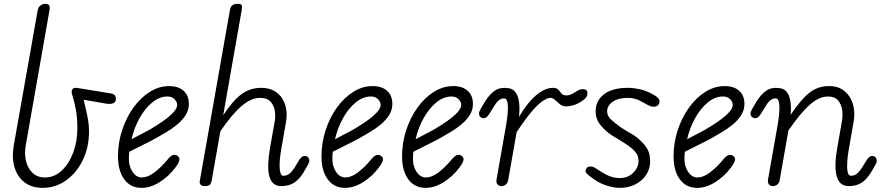

<svg xmlns="http://www.w3.org/2000/svg" viewBox="-20 -948 4508 978"><path d="M197.5 9Q142 9 105.2 -19Q68.5 -47 54 -95.8Q39.5 -144.5 50 -206.5L172 -895.5Q174.5 -911.5 186.2 -920Q198 -928.5 210 -928.5Q223 -928.5 229.2 -922.2Q235.5 -916 232.5 -898L111.5 -209.5Q103.5 -165.5 112.5 -127.8Q121.5 -90 146.2 -67Q171 -44 209.5 -44Q256 -44 293.2 -78Q330.5 -112 352.2 -169Q374 -226 374 -294.5Q374 -352.5 365.5 -394.5Q357 -436.5 348 -464Q345.5 -471.5 345.2 -481Q345 -490.5 351.5 -496.5Q358 -502.5 376.5 -499.5L542.5 -472.5Q559 -470 564.8 -462.2Q570.5 -454.5 570.5 -445.5Q570.5 -427 556 -421.8Q541.5 -416.5 518 -420.5L406 -440Q418 -391.5 425.8 -352.5Q433.5 -313.5 433.5 -280Q433.5 -197 401.5 -131.8Q369.5 -66.5 316 -28.8Q262.5 9 197.5 9Z M701 9Q645 9 613 -34.5Q581 -78 581 -151Q581 -221 602.2 -285.5Q623.5 -350 660 -400.5Q696.5 -451 743.2 -480.2Q790 -509.5 841.5 -509.5Q888.5 -509.5 915.2 -485.5Q942 -461.5 942 -418.5Q942 -387 925 -360.8Q908 -334.5 882 -313.2Q856 -292 828.2 -275.5Q800.5 -259 778.5 -246.5Q749 -230 707.8 -209.8Q666.5 -189.5 638.5 -175Q637.5 -166 637 -156.8Q636.5 -147.5 636.5 -138Q636.5 -100 655.5 -72Q674.5 -44 702.5 -44Q732 -44 764.8 -68.5Q797.5 -93 828 -128.5Q847.5 -154 860.8 -158Q874 -162 883.5 -154.5Q890.5 -150 893.2 -143.2Q896 -136.5 891.8 -124.8Q887.5 -113 872.5 -93.5Q839 -49 792.8 -20Q746.5 9 701 9ZM650 -239Q671.5 -250.5 697 -263.5Q722.5 -276.5 745 -289Q780.5 -310 812 -332.2Q843.5 -354.5 863 -375.5Q882.5 -396.5 882.5 -414Q882.5 -428 869.5 -442.2Q856.5 -456.5 833 -456.5Q792.5 -456.5 755.8 -426.5Q719 -396.5 691.2 -347Q663.5 -297.5 650 -239Z M1023.5 0Q1011 0 1005.2 -4.2Q999.5 -8.5 998 -14.2Q996.5 -20 997.5 -25L1151 -895.5Q1154 -914 1163.2 -921.2Q1172.5 -928.5 1192.5 -928.5Q1207.5 -928.5 1210.8 -921.8Q1214 -915 1211.5 -898L1117 -361Q1165.5 -435 1209.5 -467.8Q1253.5 -500.5 1309.5 -500.5Q1359.5 -500.5 1390.5 -476Q1421.5 -451.5 1433.2 -412.2Q1445 -373 1437 -327.5L1411.5 -182Q1408.5 -165.5 1406.2 -143.5Q1404 -121.5 1404.2 -100.8Q1404.5 -80 1409 -66.2Q1413.5 -52.5 1424 -52.5Q1441.5 -52.5 1456.2 -65Q1471 -77.5 1488 -106.5L1496.5 -120.5Q1506.5 -138.5 1514.5 -146Q1522.5 -153.5 1532.5 -153.5Q1542.5 -153.5 1549 -147Q1555.5 -140.5 1555.5 -127.5Q1555.5 -120 1546 -104Q1536.5 -88 1525 -68Q1503.5 -33 1477 -16.5Q1450.5 0 1413 0Q1388 0 1372.8 -13.5Q1357.5 -27 1351.2 -52.5Q1345 -78 1346.5 -114.8Q1348 -151.5 1356 -198.5L1379.5 -330Q1384 -356 1379.8 -383.5Q1375.5 -411 1358 -430.2Q1340.5 -449.5 1305 -449.5Q1260 -449.5 1211.8 -409Q1163.5 -368.5 1102.5 -279.5L1058 -27Q1057 -22 1052 -11Q1047 0 1023.5 0Z M1737.5 9Q1681.5 9 1649.5 -34.5Q1617.5 -78 1617.5 -151Q1617.5 -221 1638.8 -285.5Q1660 -350 1696.5 -400.5Q1733 -451 1779.8 -480.2Q1826.5 -509.5 1878 -509.5Q1925 -509.5 1951.8 -485.5Q1978.5 -461.5 1978.5 -418.5Q1978.5 -387 1961.5 -360.8Q1944.5 -334.5 1918.5 -313.2Q1892.5 -292 1864.8 -275.5Q1837 -259 1815 -246.5Q1785.5 -230 1744.2 -209.8Q1703 -189.5 1675 -175Q1674 -166 1673.5 -156.8Q1673 -147.5 1673 -138Q1673 -100 1692 -72Q1711 -44 1739 -44Q1768.5 -44 1801.2 -68.5Q1834 -93 1864.5 -128.5Q1884 -154 1897.2 -158Q1910.5 -162 1920 -154.5Q1927 -150 1929.8 -143.2Q1932.5 -136.5 1928.2 -124.8Q1924 -113 1909 -93.5Q1875.5 -49 1829.2 -20Q1783 9 1737.5 9ZM1686.5 -239Q1708 -250.5 1733.5 -263.5Q1759 -276.5 1781.5 -289Q1817 -310 1848.5 -332.2Q1880 -354.5 1899.5 -375.5Q1919 -396.5 1919 -414Q1919 -428 1906 -442.2Q1893 -456.5 1869.5 -456.5Q1829 -456.5 1792.2 -426.5Q1755.5 -396.5 1727.8 -347Q1700 -297.5 1686.5 -239Z M2148 9Q2092 9 2060 -34.5Q2028 -78 2028 -151Q2028 -221 2049.2 -285.5Q2070.5 -350 2107 -400.5Q2143.5 -451 2190.2 -480.2Q2237 -509.5 2288.5 -509.5Q2335.5 -509.5 2362.2 -485.5Q2389 -461.5 2389 -418.5Q2389 -387 2372 -360.8Q2355 -334.5 2329 -313.2Q2303 -292 2275.2 -275.5Q2247.5 -259 2225.5 -246.5Q2196 -230 2154.8 -209.8Q2113.5 -189.5 2085.5 -175Q2084.5 -166 2084 -156.8Q2083.5 -147.5 2083.5 -138Q2083.5 -100 2102.5 -72Q2121.5 -44 2149.5 -44Q2179 -44 2211.8 -68.5Q2244.5 -93 2275 -128.5Q2294.5 -154 2307.8 -158Q2321 -162 2330.5 -154.5Q2337.5 -150 2340.2 -143.2Q2343 -136.5 2338.8 -124.8Q2334.5 -113 2319.5 -93.5Q2286 -49 2239.8 -20Q2193.5 9 2148 9ZM2097 -239Q2118.5 -250.5 2144 -263.5Q2169.5 -276.5 2192 -289Q2227.5 -310 2259 -332.2Q2290.5 -354.5 2310 -375.5Q2329.5 -396.5 2329.5 -414Q2329.5 -428 2316.5 -442.2Q2303.5 -456.5 2280 -456.5Q2239.5 -456.5 2202.8 -426.5Q2166 -396.5 2138.2 -347Q2110.5 -297.5 2097 -239Z M2533.5 0Q2522.5 0 2514.5 -8.2Q2506.5 -16.5 2509 -32.5L2559 -316.5Q2562 -333.5 2564.5 -355.8Q2567 -378 2567.2 -398.8Q2567.5 -419.5 2563 -433.2Q2558.5 -447 2548 -447Q2531 -447 2517.8 -434.5Q2504.5 -422 2488 -393L2479.5 -379Q2469 -361 2461.2 -353.5Q2453.5 -346 2443.5 -346Q2433.5 -346 2426.8 -352.5Q2420 -359 2420 -371.5Q2420 -379 2429.5 -395.2Q2439 -411.5 2451 -431.5Q2473 -467 2500.2 -486Q2527.5 -505 2570 -499Q2594 -495.5 2607.2 -476.2Q2620.5 -457 2624.2 -425.2Q2628 -393.5 2623.5 -352.5Q2666 -424.5 2710.5 -462.5Q2755 -500.5 2796 -500.5Q2816 -500.5 2824.2 -491Q2832.5 -481.5 2840.2 -471.8Q2848 -462 2866.5 -462Q2879 -462 2893.5 -469.5Q2908 -477 2915.5 -482.5Q2929 -491.5 2942 -493.5Q2955 -495.5 2963.8 -490.5Q2972.5 -485.5 2972.5 -473.5Q2972.5 -463.5 2967.8 -455.5Q2963 -447.5 2954.5 -440.8Q2946 -434 2934.5 -427Q2916 -415.5 2896.2 -410.8Q2876.5 -406 2865 -406Q2845.5 -406 2832 -417Q2818.5 -428 2807.2 -438.8Q2796 -449.5 2783.5 -449.5Q2770 -449.5 2747.8 -435.8Q2725.5 -422 2692.2 -384.2Q2659 -346.5 2611.5 -274.5L2569 -33Q2566.5 -16 2556.5 -8Q2546.5 0 2533.5 0Z M3136.5 9Q3107.5 9 3069.2 -3Q3031 -15 2995.5 -42Q2977 -55.5 2967.5 -65.5Q2958 -75.5 2967 -89.5Q2972.5 -100 2987.5 -100Q3002.5 -100 3017.5 -89Q3034.5 -76.5 3067.2 -58.8Q3100 -41 3136.5 -41Q3178.5 -41 3205.5 -67.8Q3232.5 -94.5 3232.5 -128Q3232.5 -151.5 3221.2 -167.2Q3210 -183 3195.5 -194.5Q3180 -207.5 3154.5 -223.2Q3129 -239 3098.5 -257.5Q3068 -276.5 3041 -308.2Q3014 -340 3014 -380.5Q3014 -435.5 3056.8 -468Q3099.5 -500.5 3177 -500.5Q3205.5 -500.5 3238.2 -493.8Q3271 -487 3310 -465Q3330 -454 3336.5 -441.8Q3343 -429.5 3335.5 -417Q3329 -406.5 3314.5 -404.5Q3300 -402.5 3282 -412Q3269.5 -419 3241.2 -434.2Q3213 -449.5 3177 -449.5Q3130 -449.5 3101.2 -429.8Q3072.5 -410 3072.5 -380.5Q3072.5 -356.5 3095 -336.8Q3117.5 -317 3140.5 -300.5Q3171 -280.5 3198.2 -265.2Q3225.5 -250 3248.5 -225.5Q3267.5 -207.5 3279.5 -185.2Q3291.5 -163 3291.5 -124.5Q3291.5 -88 3271.5 -57.5Q3251.5 -27 3216.5 -9Q3181.5 9 3136.5 9Z M3531 9Q3475 9 3443 -34.5Q3411 -78 3411 -151Q3411 -221 3432.2 -285.5Q3453.5 -350 3490 -400.5Q3526.5 -451 3573.2 -480.2Q3620 -509.5 3671.5 -509.5Q3718.5 -509.5 3745.2 -485.5Q3772 -461.5 3772 -418.5Q3772 -387 3755 -360.8Q3738 -334.5 3712 -313.2Q3686 -292 3658.2 -275.5Q3630.5 -259 3608.5 -246.5Q3579 -230 3537.8 -209.8Q3496.5 -189.5 3468.5 -175Q3467.5 -166 3467 -156.8Q3466.5 -147.5 3466.5 -138Q3466.5 -100 3485.5 -72Q3504.5 -44 3532.5 -44Q3562 -44 3594.8 -68.5Q3627.5 -93 3658 -128.5Q3677.5 -154 3690.8 -158Q3704 -162 3713.5 -154.5Q3720.5 -150 3723.2 -143.2Q3726 -136.5 3721.8 -124.8Q3717.5 -113 3702.5 -93.5Q3669 -49 3622.8 -20Q3576.5 9 3531 9ZM3480 -239Q3501.5 -250.5 3527 -263.5Q3552.5 -276.5 3575 -289Q3610.5 -310 3642 -332.2Q3673.5 -354.5 3693 -375.5Q3712.5 -396.5 3712.5 -414Q3712.5 -428 3699.5 -442.2Q3686.5 -456.5 3663 -456.5Q3622.5 -456.5 3585.8 -426.5Q3549 -396.5 3521.2 -347Q3493.5 -297.5 3480 -239Z M3916.5 0Q3905.5 0 3897.5 -8.2Q3889.5 -16.5 3892 -32.5L3942 -316.5Q3945 -333.5 3947.5 -355.8Q3950 -378 3950.2 -398.8Q3950.5 -419.5 3946 -433.2Q3941.5 -447 3931 -447Q3914 -447 3900.8 -434.5Q3887.5 -422 3871 -393L3862.5 -379Q3852 -361 3844.2 -353.5Q3836.5 -346 3826.5 -346Q3816.5 -346 3809.8 -352.5Q3803 -359 3803 -371.5Q3803 -379 3812.5 -395.2Q3822 -411.5 3834 -431.5Q3856 -467 3883.2 -486Q3910.5 -505 3953 -499Q3976 -495.5 3989 -477.8Q4002 -460 4006.2 -430.8Q4010.5 -401.5 4007.5 -363.5Q4059.5 -441.5 4102.8 -475.5Q4146 -509.5 4201.5 -509.5Q4251.5 -509.5 4282.2 -483.8Q4313 -458 4324.8 -417Q4336.5 -376 4328.5 -330.5L4302 -178Q4298 -155.5 4295.8 -126Q4293.5 -96.5 4297.2 -74.5Q4301 -52.5 4315 -52.5Q4332 -52.5 4346.8 -65Q4361.5 -77.5 4378.5 -106.5L4387 -120.5Q4397.5 -138.5 4405.2 -146Q4413 -153.5 4423 -153.5Q4433 -153.5 4439.5 -147Q4446 -140.5 4446 -127.5Q4446 -120 4436.8 -104Q4427.5 -88 4415.5 -68Q4394 -33 4367.5 -16.5Q4341 0 4303.5 0Q4278.5 0 4263.2 -13.5Q4248 -27 4241.2 -52.8Q4234.5 -78.5 4235.8 -115.5Q4237 -152.5 4245.5 -199.5L4269 -333Q4273.5 -359 4269.8 -387.5Q4266 -416 4249.2 -436.2Q4232.5 -456.5 4197 -456.5Q4152 -456.5 4104.5 -414.2Q4057 -372 3996 -283.5L3952 -33Q3949.5 -16 3939.5 -8Q3929.5 0 3916.5 0Z"/></svg>

Font: Edu AU VIC WA NT Pre
Style: Regular
Weight: 400
Designer: Tina and Corey Anderson, Eben Sorkin, Mirko Velimirovic
Foundry: Google for Education
Version: Version 1.001